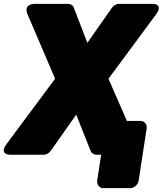

<svg xmlns="http://www.w3.org/2000/svg" viewBox="-53 -768 848 1000"><path d="M402 -545 331 -729C327 -740 315 -748 301 -748H132C62 -748 91 -692 91 -692L234 -358L-18 -19C-63 42 5 38 5 38H175C187 38 202 30 211 18L344 -171L419 18C423 29 435 38 449 38H619C689 38 660 -19 660 -19L512 -358L759 -692C804 -753 736 -748 736 -748H567C555 -748 540 -741 531 -729ZM626 212C642 212 665 197 669 174L711 -100C713 -116 703 -138 680 -138H539C523 -138 499 -123 495 -100L453 174C451 190 462 212 485 212Z"/></svg>

Font: Asimov Print
Style: EIt
Weight: 500
Designer: Google
Version: Version 2.000980; 2014